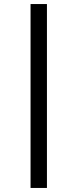

<svg xmlns="http://www.w3.org/2000/svg" viewBox="-20 -827 382 949"><path d="M212 -807V102H131V-807Z"/></svg>

Font: Fira Sans Condensed
Style: Regular
Weight: 400
Width: 3
Designer: Carrois Corporate & Edenspiekermann AG
Foundry: Carrois Corporate GbR & Edenspiekermann AG
Version: Version 4.202;PS 004.202;hotconv 1.0.88;makeotf.lib2.5.64775